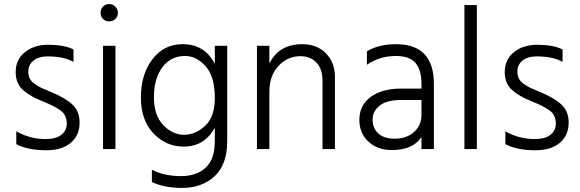

<svg xmlns="http://www.w3.org/2000/svg" viewBox="-20 -732 2848 943"><path d="M371 -130Q371 -67 327.5 -30.5Q284 6 208 6Q116 6 60 -24V-87Q127 -49 204 -49Q255 -49 281.5 -70Q308 -91 308 -125Q308 -165 280.5 -187Q253 -209 190 -234Q129 -258 93 -290Q57 -322 57 -378Q57 -439 102 -475.5Q147 -512 215 -512Q297 -512 341 -489V-428Q294 -455 214 -455Q170 -455 144.5 -434.5Q119 -414 119 -381Q119 -361 126.5 -346Q134 -331 152.5 -318.5Q171 -306 184 -300Q197 -294 226 -282Q296 -254 333.5 -220.5Q371 -187 371 -130Z M547 0H486V-507H547ZM546.5 -699.5Q559 -687 559 -669Q559 -651 546.5 -639Q534 -627 516 -627Q498 -627 486 -639Q474 -651 474 -669Q474 -687 486 -699.5Q498 -712 516 -712Q534 -712 546.5 -699.5Z M1096 -39Q1096 76 1034 133.5Q972 191 874 191Q787 191 726 162V102Q788 133 869 133Q945 133 990 91.5Q1035 50 1035 -39V-105Q984 -12 883 -12Q795 -12 733.5 -77Q672 -142 672 -253Q672 -367 728.5 -441Q785 -515 877 -515Q986 -515 1035 -418V-507H1096ZM736 -256Q736 -165 782 -117.5Q828 -70 884 -70Q941 -70 988 -114.5Q1035 -159 1035 -251Q1035 -356 990 -406.5Q945 -457 889 -457Q818 -457 777 -401Q736 -345 736 -256Z M1625 0H1564V-335Q1564 -394 1534 -425Q1504 -456 1455 -456Q1393 -456 1348 -408.5Q1303 -361 1303 -280V0H1242V-507H1303V-420Q1350 -515 1464 -515Q1537 -515 1581 -470Q1625 -425 1625 -354Z M1918 -51Q1978 -51 2014 -84Q2050 -117 2050 -168V-241H1951Q1880 -241 1845 -213.5Q1810 -186 1810 -145Q1810 -103 1837.5 -77Q1865 -51 1918 -51ZM2050 -59Q2008 5 1904 5Q1834 5 1789.5 -36.5Q1745 -78 1745 -143Q1745 -216 1801.5 -256.5Q1858 -297 1951 -297H2050V-320Q2050 -388 2021 -422.5Q1992 -457 1924 -457Q1845 -457 1782 -414V-480Q1840 -515 1925 -515Q2111 -515 2111 -320V0H2050Z M2322 0H2261V-707H2322Z M2773 -130Q2773 -67 2729.5 -30.5Q2686 6 2610 6Q2518 6 2462 -24V-87Q2529 -49 2606 -49Q2657 -49 2683.5 -70Q2710 -91 2710 -125Q2710 -165 2682.5 -187Q2655 -209 2592 -234Q2531 -258 2495 -290Q2459 -322 2459 -378Q2459 -439 2504 -475.5Q2549 -512 2617 -512Q2699 -512 2743 -489V-428Q2696 -455 2616 -455Q2572 -455 2546.5 -434.5Q2521 -414 2521 -381Q2521 -361 2528.5 -346Q2536 -331 2554.5 -318.5Q2573 -306 2586 -300Q2599 -294 2628 -282Q2698 -254 2735.5 -220.5Q2773 -187 2773 -130Z"/></svg>

Font: Hind Madurai Light
Style: Regular
Weight: 300
Designer: Jyotish Sonowal
Foundry: Indian Type Foundry
Version: Version 1.001;PS 1.0;hotconv 1.0.86;makeotf.lib2.5.63406; tt